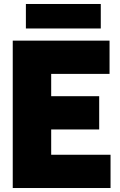

<svg xmlns="http://www.w3.org/2000/svg" viewBox="-20 -944 604 964"><path d="M44 0V-740H530V-573H237V-461H478V-294H237V-167H535V0ZM110 -801V-924H486V-801Z"/></svg>

Font: Encode Sans Cnd Black
Style: Regular
Weight: 900
Width: 3
Designer: Multiple Designers
Foundry: Impallari Type
Version: Version 3.002; ttfautohint (v1.8.3) -l 8 -r 50 -G 200 -x 14 